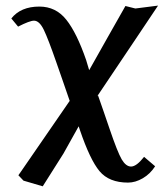

<svg xmlns="http://www.w3.org/2000/svg" viewBox="-20 -468 589 678"><path d="M179.2 -247.1Q150.4 -330.1 134.8 -362.5Q119.1 -395 100.1 -395Q85 -395 43.9 -374L20 -402.8Q53.2 -444.8 119.1 -444.8Q177.2 -444.8 214.1 -398.4Q251 -352.1 284.2 -255.9Q288.1 -241.7 289.6 -237.8Q291 -233.9 294.9 -220.2Q317.9 -261.2 361.3 -338.1Q404.8 -415 422.9 -446.8L458 -438Q502 -443.8 538.1 -448.2L459 -330.1L323.2 -127.9L326.2 -130.9Q333 -111.8 346.4 -73Q359.9 -34.2 366.2 -15.1Q395 69.8 409.9 95Q424.8 120.1 442.9 120.1Q461.9 120.1 488.8 85.9L527.8 119.1Q510.7 146 484.4 161.4Q458 176.8 432.1 176.8Q365.2 176.8 331.5 136.5Q297.9 96.2 262.2 -8.8L257.8 -22L204.1 74.2L130.9 189.9L63 169.9L44.9 150.9L55.2 136.2L226.1 -111.8Q218.3 -134.8 202.6 -179.9Q187 -225.1 179.2 -247.1Z"/></svg>

Font: Linux Libertine
Style: Semibold
Weight: 600
Designer: Philipp H. Poll
Foundry: Philipp H. Poll
Version: Version 5.1.2 ; ttfautohint (v0.9)